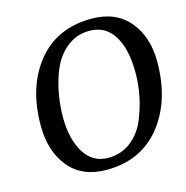

<svg xmlns="http://www.w3.org/2000/svg" viewBox="-105 -801 882 910"><g transform="rotate(-15 336.0 -346.5)"><path d="M308 9Q189 9 124.5 -69.5Q60 -148 60 -274Q60 -464 156.5 -583Q253 -702 423 -702Q542 -702 607 -624.5Q672 -547 672 -425Q672 -234 575 -112.5Q478 9 308 9ZM331 -44Q393 -44 440 -79.5Q487 -115 512 -172Q559 -284 559 -400.5Q559 -517 518 -583Q477 -649 399 -649Q349 -649 310 -626Q238 -584 205 -486.5Q172 -389 172 -284Q172 -179 213 -111.5Q254 -44 331 -44Z"/></g></svg>

Font: Poly
Style: Italic
Weight: 400
Italic angle: -10°
Designer: Nicolas Silva
Foundry: Jose Nicolas Silva Schwarzenberg
Version: Version 1.003